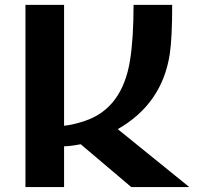

<svg xmlns="http://www.w3.org/2000/svg" viewBox="-20 -757 801 777"><path d="M83 0V-737.3H239.3V-248Q276.9 -252 323.2 -267.6Q475.1 -318.4 506.3 -513.2Q520.5 -602.5 520.5 -737.3H676.8Q676.8 -602.1 667 -538.1Q636.2 -336.9 456.5 -234.4L746.1 0H511.2L306.6 -173.3Q263.2 -165 239.3 -165V0Z"/></svg>

Font: Klaudia
Style: Bold
Weight: 700
Designer: Wojciech Kalinowski "wmk69" (wmk69@o2.pl)
Foundry: Wojciech Kalinowski "wmk69" (wmk69@o2.pl)
Version: Version 3.1.0; 2021-05-10